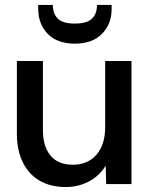

<svg xmlns="http://www.w3.org/2000/svg" viewBox="-20 -742 607 774"><path d="M245 12Q184 12 140 -13.5Q96 -39 72 -87.5Q48 -136 48 -204V-496H153V-218Q153 -152 183.5 -115Q214 -78 273 -78Q334 -78 369 -118.5Q404 -159 404 -230V-496H510V0H408L406 -74Q381 -33 338.5 -10.5Q296 12 245 12ZM282 -566Q211 -566 172.5 -605.5Q134 -645 134 -707V-722H193Q193 -686 213.5 -666.5Q234 -647 282 -647Q330 -647 350.5 -666.5Q371 -686 371 -722H430V-706Q430 -645 391 -605.5Q352 -566 282 -566Z"/></svg>

Font: Rethink Sans Medium
Style: Regular
Weight: 500
Designer: The Rethink Sans project authors (Hans Thiessen). DM Sans designed by Colophon Foundry.
Foundry: Rethink Communications LLC
Version: Version 1.001